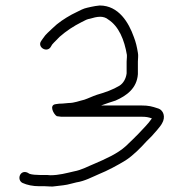

<svg xmlns="http://www.w3.org/2000/svg" viewBox="-20 -671 666 699"><path d="M533 -240C518.8 -218.8 500.1 -201.9 484 -184L463 -163C455 -155 446.7 -147 438 -139C408.1 -111.6 363.2 -91.8 324 -75C299.7 -65.3 277.7 -52.2 249 -47C222.4 -40.9 194.5 -33 163 -33C157 -33.7 150.7 -34 144 -34H124C112.4 -34 96.7 -35.1 88 -38L79 -43C51.9 -53.2 40.4 -15.8 62 -5C79.1 2.6 98.8 7 124 7H144C157.3 7 168.4 9.5 181 7C200.5 4.6 220.7 3.2 238 -2L258 -7C288.6 -11.7 314.3 -26 340 -37C371 -49.4 409.4 -70 437 -87C464 -104.4 492 -132.7 513 -156L532 -175C541.5 -185.7 564.1 -210.1 570 -222C583.5 -244.5 576.2 -271.2 553 -277C533.9 -283.4 521.3 -287 495 -287H348C364.4 -292.9 386.6 -300.7 401 -305C440.2 -322.4 478.3 -348.8 482 -401V-447C482 -458.2 484.3 -468.4 482 -479C478.6 -499.7 474.7 -517.7 467 -537C448.8 -588 412.5 -651 343 -651L327 -649C316.6 -647.3 308.3 -645.3 298 -643C284 -640.2 271.4 -633.2 259 -627L241 -618C215.3 -603.7 190.9 -587.9 171 -568C157 -554 147.9 -548.3 137 -532L130 -522C114.5 -500.3 149 -478 164 -499L170 -509C179.4 -520 187.4 -526.2 197 -537C221.3 -558.3 247.6 -575.8 278 -591L294 -599C298.7 -601 303.3 -602.3 308 -603C319.6 -606.3 331.7 -610 345 -610C355.4 -610 366.4 -606.7 374 -600C412.7 -575.4 432.9 -525.5 442 -471V-463C441.3 -457.7 441 -452.3 441 -447V-404C438.6 -384.5 428.9 -367.7 415 -359C391.2 -344.7 363.9 -334.8 333 -326C316 -320.3 302.2 -313.1 287 -308C269.2 -304 250.8 -296 230 -296C224 -295.3 216.7 -294.7 208 -294C198.7 -294 190.7 -293.3 184 -292C155.7 -289.4 176.7 -253.1 187 -248C197 -246 208 -245.3 220 -246H495C512.6 -246 520.1 -244.3 533 -240Z"/></svg>

Font: HoneyBee
Style: SeLit
Weight: 300
Foundry: Cannot Into Space Fonts
Version: Version 0.89